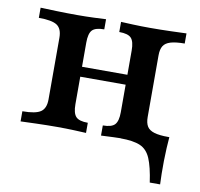

<svg xmlns="http://www.w3.org/2000/svg" viewBox="-67 -486 722 692"><g transform="rotate(10 294.5 -140.0)"><path d="M524.2 136.3Q516.1 79.8 503.2 49.6Q490.3 19.4 464.9 8.5Q439.5 -2.4 392.7 -2.4L475 -38.7L565.3 -37.1Q563.7 -19.4 562.5 3.6Q561.3 26.6 560.9 50.8Q560.5 75 560.9 97.6Q561.3 120.2 562.1 136.3ZM321.8 0V-37.1Q354 -37.1 365.7 -50Q377.4 -62.9 377.4 -95.2V-321Q377.4 -354 365.7 -366.5Q354 -379 321.8 -379V-416.1Q336.3 -415.3 366.5 -414.1Q396.8 -412.9 428.2 -412.9Q465.3 -412.9 503.6 -414.1Q541.9 -415.3 561.3 -416.1V-379Q529 -379 510.1 -373.4Q491.1 -367.7 483.5 -355.2Q475.8 -342.7 475.8 -321V-95.2Q475.8 -73.4 483.5 -60.9Q491.1 -48.4 510.1 -42.7Q529 -37.1 561.3 -37.1V0Q541.9 -0.8 503.6 -2Q465.3 -3.2 428.2 -3.2Q396.8 -3.2 366.5 -2Q336.3 -0.8 321.8 0ZM27.4 0V-37.1Q75.8 -37.1 94.4 -50Q112.9 -62.9 112.9 -95.2V-321Q112.9 -354 94.4 -366.5Q75.8 -379 27.4 -379V-416.1Q46.8 -415.3 85.9 -414.1Q125 -412.9 162.1 -412.9Q193.5 -412.9 223 -414.1Q252.4 -415.3 266.9 -416.1V-379Q234.7 -379 223 -366.5Q211.3 -354 211.3 -321V-95.2Q211.3 -62.9 223 -50Q234.7 -37.1 266.9 -37.1V0Q252.4 -0.8 223 -2Q193.5 -3.2 162.1 -3.2Q125 -3.2 85.9 -2Q46.8 -0.8 27.4 0ZM173.4 -196V-232.3H415.3V-196Z"/></g></svg>

Font: Playfair 9pt SemiBold
Style: Regular
Weight: 600
Designer: Claus Eggers Sørensen
Foundry: Claus Eggers Sørensen
Version: Version 2.001;gftools[0.9.30]